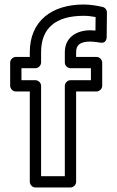

<svg xmlns="http://www.w3.org/2000/svg" viewBox="-20 -805 517 850"><path d="M380.5 -671C318.3 -671 267 -639.1 267 -574V-528C267 -512.9 281.3 -503 292 -503H382.5V-450H292C276.9 -450 267 -435.7 267 -425V-25H161.9V-425C161.9 -440.1 147.6 -450 136.9 -450H75V-503H136.9C152 -503 161.9 -517.3 161.9 -528V-574C161.9 -680 225.9 -735 350.3 -735C369.1 -735 386.6 -732.7 403.2 -729.6L402.6 -669.7C394.8 -670.3 388.3 -670.7 380.5 -671ZM379.6 -621C395.8 -620.4 411.2 -618.7 422.3 -616.5C449.5 -611 452.2 -633.8 452.3 -640.7L453.4 -749.7C453.5 -761.4 445.1 -772 433.6 -774.4C409.3 -779.7 382.1 -785 350.3 -785C207.7 -785 111.9 -710.8 111.9 -574V-553H50C39.3 -553 25 -543.1 25 -528V-425C25 -414.3 34.9 -400 50 -400H111.9V0C111.9 10.7 121.8 25 136.9 25H292C302.7 25 317 15.1 317 0V-400H407.5C418.2 -400 432.5 -409.9 432.5 -425V-528C432.5 -538.7 422.6 -553 407.5 -553H317V-574C317 -604.9 333 -620.7 379.6 -621Z"/></svg>

Font: Asimov
Style: WidOu
Weight: 500
Designer: Google
Version: Version 2.000980; 2014